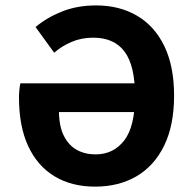

<svg xmlns="http://www.w3.org/2000/svg" viewBox="-20 -684 715 716"><path d="M334.8 12Q247.1 12 183.5 -26.4Q119.9 -64.8 85.3 -138.8Q50.8 -212.8 50.8 -320.9Q50.8 -333.2 52.1 -346.7Q53.3 -360.1 55.8 -373.2H520.4V-266.1H199.8Q200.8 -211.2 218.7 -176.4Q236.6 -141.6 266.8 -124.9Q297 -108.3 336.5 -108.3Q403 -108.3 443.2 -160.2Q483.5 -212.2 483.5 -327.1Q483.5 -438.6 444.8 -491.1Q406 -543.5 327.6 -543.5Q283.2 -543.5 246.4 -527.5Q209.5 -511.6 182 -487.4L112.6 -583.2Q154.5 -618.5 211.3 -641.1Q268.1 -663.8 338.8 -663.8Q424.7 -663.8 490.2 -625.8Q555.8 -587.9 592.5 -512.7Q629.2 -437.5 629.2 -327.1Q629.2 -216.6 592.1 -140.8Q555 -65.1 488.8 -26.5Q422.6 12 334.8 12Z"/></svg>

Font: Source Sans Variable
Style: Regular
Weight: 200
Designer: Paul D. Hunt
Foundry: Adobe Systems Incorporated
Version: Version 3.006;hotconv 1.0.111;makeotfexe 2.5.65597